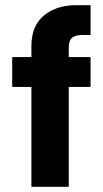

<svg xmlns="http://www.w3.org/2000/svg" viewBox="-20 -720 396 740"><path d="M27 -385V-500H101V-542Q101 -620 149 -660Q197 -700 274 -700H329V-585H295Q271 -585 258 -574.5Q245 -564 245 -536V-500H329V-385H245V0H101V-385Z"/></svg>

Font: Overused Grotesk
Style: Bold
Weight: 700
Version: Version 0.003